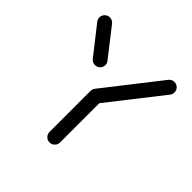

<svg xmlns="http://www.w3.org/2000/svg" viewBox="-142 -639 759 759"><g transform="rotate(45 237.0 -259.5)"><path d="M237 -283.7Q249.3 -283.7 258 -275.2Q266.7 -266.7 266.7 -254.4V-29.6Q266.7 -17.4 258 -8.7Q249.3 0 237 0Q225.2 0 216.5 -8.7Q207.8 -17.4 207.8 -29.6V-254.4Q207.8 -266.7 216.5 -275.2Q225.2 -283.7 237 -283.7ZM177.4 -372.6Q177.4 -360.4 168.7 -351.9Q160 -343.3 147.8 -343.3Q141.1 -343.3 135 -346.3Q128.9 -349.3 124.8 -354.4L33.7 -470.4Q27 -478.9 27 -489.3Q27 -501.1 35.7 -509.8Q44.4 -518.5 56.7 -518.5Q70.4 -518.5 79.6 -507.4L170.7 -390.7Q177.4 -383 177.4 -372.6ZM417.4 -518.5Q429.6 -518.5 438.3 -510Q447 -501.5 447 -489.3Q447 -479.6 440.7 -470.7L260.4 -240.7Q251.1 -229.6 237 -229.6Q225.2 -229.6 216.5 -238.1Q207.8 -246.7 207.8 -258.9Q207.8 -269.6 214.1 -277L394.4 -507.4Q403.3 -518.5 417.4 -518.5Z"/></g></svg>

Font: 26F Galaxy Hebrew Medium
Style: Regular
Weight: 500
Designer: C₂₉H₂₅N₃O₅
Version: Version 1.000